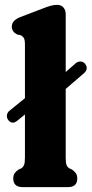

<svg xmlns="http://www.w3.org/2000/svg" viewBox="-20 -769 377 789"><path d="M14.5 -275Q7 -284.5 8.5 -295.8Q10 -307 19 -314L82.5 -365.5V-586Q82.5 -605.5 77.8 -613Q73 -620.5 64 -624.5L50 -627.5Q28.5 -639 28.5 -659.5Q28.5 -685 62.5 -698.5L151.5 -732.5Q174 -741.5 187.8 -745.2Q201.5 -749 215 -749Q231.5 -749 240.8 -738.2Q250 -727.5 250 -710.5V-473L291 -509Q300 -516.5 311 -516.2Q322 -516 329.5 -507Q345.5 -486.5 325 -468L250 -403.5V-121.5Q250 -99 253.8 -90.2Q257.5 -81.5 265.5 -77L275.5 -72.5Q286 -65.5 291.8 -57Q297.5 -48.5 297.5 -35.5Q297.5 0 259 0H73.5Q34.5 0 34.5 -35.5Q34.5 -48.5 40.2 -57Q46 -65.5 56.5 -72.5L67 -77Q74.5 -81.5 78.5 -90.2Q82.5 -99 82.5 -121.5V-298.5L51 -273Q30.5 -256 14.5 -275Z"/></svg>

Font: Fraunces 72pt S100
Style: Bold
Weight: 700
Version: Version 1.000; ttfautohint (v1.8.3)